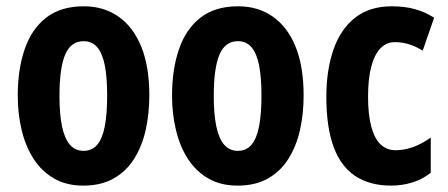

<svg xmlns="http://www.w3.org/2000/svg" viewBox="-20 -577 1415 607"><path d="M452.1 -274.9Q452.1 -217.8 440.7 -166.5Q429.2 -115.2 404.5 -75.7Q379.9 -36.1 340.1 -13.2Q300.3 9.8 243.2 9.8Q189.9 9.8 150.9 -12.7Q111.8 -35.2 86.4 -74.5Q61 -113.8 48.6 -165.3Q36.1 -216.8 36.1 -274.9Q36.1 -357.4 57.9 -421.1Q79.6 -484.9 125.7 -521Q171.9 -557.1 245.1 -557.1Q308.1 -557.1 354.7 -524.4Q401.4 -491.7 426.8 -429Q452.1 -366.2 452.1 -274.9ZM168 -272.9Q168 -216.3 176 -177.7Q184.1 -139.2 200.9 -119.6Q217.8 -100.1 244.1 -100.1Q271 -100.1 287.4 -119.4Q303.7 -138.7 311.3 -177.7Q318.8 -216.8 318.8 -274.9Q318.8 -332.5 311.3 -370.6Q303.7 -408.7 287.4 -427.7Q271 -446.8 244.1 -446.8Q204.1 -446.8 186 -404.3Q168 -361.8 168 -272.9Z M939.9 -274.9Q939.9 -217.8 928.5 -166.5Q917 -115.2 892.3 -75.7Q867.7 -36.1 827.9 -13.2Q788.1 9.8 731 9.8Q677.7 9.8 638.7 -12.7Q599.6 -35.2 574.2 -74.5Q548.8 -113.8 536.4 -165.3Q523.9 -216.8 523.9 -274.9Q523.9 -357.4 545.7 -421.1Q567.4 -484.9 613.5 -521Q659.7 -557.1 732.9 -557.1Q795.9 -557.1 842.5 -524.4Q889.2 -491.7 914.6 -429Q939.9 -366.2 939.9 -274.9ZM655.8 -272.9Q655.8 -216.3 663.8 -177.7Q671.9 -139.2 688.7 -119.6Q705.6 -100.1 731.9 -100.1Q758.8 -100.1 775.1 -119.4Q791.5 -138.7 799.1 -177.7Q806.6 -216.8 806.6 -274.9Q806.6 -332.5 799.1 -370.6Q791.5 -408.7 775.1 -427.7Q758.8 -446.8 731.9 -446.8Q691.9 -446.8 673.8 -404.3Q655.8 -361.8 655.8 -272.9Z M1216.8 9.8Q1148.4 9.8 1102.8 -20.8Q1057.1 -51.3 1034.4 -113.5Q1011.7 -175.8 1011.7 -271Q1011.7 -354 1033.7 -418.7Q1055.7 -483.4 1101.6 -520.3Q1147.5 -557.1 1218.8 -557.1Q1259.3 -557.1 1291.7 -548.1Q1324.2 -539.1 1352.5 -521L1316.4 -417Q1293.9 -430.7 1272.2 -437.3Q1250.5 -443.8 1228.5 -443.8Q1201.7 -443.8 1182.6 -424.1Q1163.6 -404.3 1153.6 -366Q1143.6 -327.6 1143.6 -271Q1143.6 -214.8 1153.6 -177.2Q1163.6 -139.6 1182.9 -120.8Q1202.1 -102.1 1230.5 -102.1Q1258.3 -102.1 1286.6 -112.3Q1314.9 -122.6 1341.8 -142.1V-30.8Q1315.4 -9.8 1283 0Q1250.5 9.8 1216.8 9.8Z"/></svg>

Font: Open Sans Condensed
Style: Regular
Weight: 400
Width: 3
Designer: Monotype Design Team
Foundry: Monotype Imaging Inc.
Version: Version 3.000